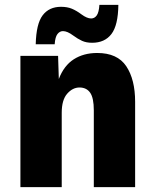

<svg xmlns="http://www.w3.org/2000/svg" viewBox="-20 -770 640 790"><path d="M64 0V-540H219L222 -445Q243 -500 283.5 -526Q324 -552 380 -552Q463 -552 499.5 -497.5Q536 -443 536 -351V0H366V-316Q366 -367 351 -388.5Q336 -410 307 -410Q279 -410 256.5 -384.5Q234 -359 234 -306V0ZM359 -594Q335 -594 317.5 -602Q300 -610 281 -624Q257 -642 239 -642Q226 -642 216.5 -630Q207 -618 205 -588H127Q129 -672 155.5 -707Q182 -742 231 -742Q257 -742 276 -734Q295 -726 315 -711Q338 -694 355 -694Q369 -694 378 -706.5Q387 -719 389 -750H467Q466 -666 438.5 -630Q411 -594 359 -594Z"/></svg>

Font: Geist Mono UltraBlack
Style: Regular
Weight: 900
Monospace: yes
Designer: Basement.studio, Andrés Briganti, Mateo Zaragoza
Foundry: Basement.studio, Vercel, Andrés Briganti, Guido Ferreyra, Mateo Zaragoza
Version: Version 1.400; ttfautohint (v1.8.4.7-5d5b)